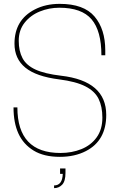

<svg xmlns="http://www.w3.org/2000/svg" viewBox="-20 -806 620 994"><path d="M260 168V154Q303 154 305 94H291V66H319V89Q319 132 302 150Q285 168 260 168ZM290 6Q207 6 154 -26.5Q101 -59 75.5 -114.5Q50 -170 50 -250H70Q70 -14 293 -14Q352 -14 401.5 -34Q451 -54 480.5 -95Q510 -136 510 -197Q510 -254 490.5 -294Q471 -334 422 -359Q373 -384 286 -395Q167 -410 111 -456Q55 -502 55 -580Q55 -703 160 -757Q216 -786 289 -786Q414 -786 469.5 -720.5Q525 -655 525 -545V-520H505Q505 -646 454 -706Q403 -766 287 -766Q234 -766 186 -746.5Q138 -727 107.5 -688.5Q77 -650 77 -595Q77 -542 96.5 -505Q116 -468 163.5 -446Q211 -424 296 -414Q530 -387 530 -211Q530 -78 425 -24Q367 6 290 6Z"/></svg>

Font: Tanohe Sans Thin
Style: Regular
Weight: 100
Designer: Village Type and Design LLC & Cristiano Sobral
Foundry: Cooper Hewitt Smithsonian Design Museum
Version: Version 1.00;September 29, 2021;FontCreator 13.0.0.2655 64-b